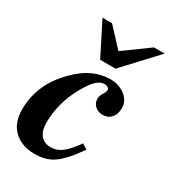

<svg xmlns="http://www.w3.org/2000/svg" viewBox="-178 -782 795 888"><g transform="rotate(30 219.5 -338.5)"><path d="M318 -142 346 -124Q321 -90 308 -73.5Q295 -57 273.5 -36.5Q252 -16 231 -5Q196 13 148 13Q78 13 36.5 -26.5Q-5 -66 -5 -138Q-5 -272 100 -377Q183 -462 280 -462Q326 -462 359 -436.5Q392 -411 392 -372Q392 -340 375 -320.5Q358 -301 330 -301Q305 -301 288.5 -316Q272 -331 272 -354Q272 -370 282.5 -386Q293 -402 293 -412Q293 -419 285.5 -424Q278 -429 269 -429Q243 -429 221.5 -406.5Q200 -384 176 -341Q123 -243 123 -140Q123 -97 142.5 -74Q162 -51 196 -51Q228 -51 255 -71Q282 -91 318 -142ZM437 -690 275 -516H193L105 -690H156L246 -593L380 -690Z"/></g></svg>

Font: STIX MathJax Latin
Style: Bold Italic
Weight: 700
Italic angle: -16.33°
Designer: MicroPress Inc., with final additions and corrections provided by Coen Hoffman, Elsevier (retired)
Version: Version 1.1.1